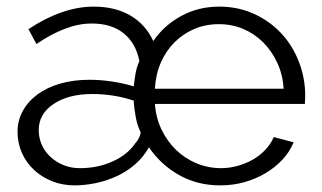

<svg xmlns="http://www.w3.org/2000/svg" viewBox="-20 -550 972 580"><path d="M205 10Q169 10 137.5 -2.5Q106 -15 82.5 -37Q59 -59 46 -88.5Q33 -118 33 -152Q33 -186 49 -215Q65 -244 93.5 -265Q122 -286 162 -297.5Q202 -309 250 -309Q285 -309 320 -303.5Q355 -298 384 -289Q386 -308 389.5 -328Q393 -348 401 -365Q391 -419 354 -449Q317 -479 257 -479Q218 -479 176 -463Q134 -447 90 -417L66 -462Q169 -530 263 -530Q328 -530 374 -503Q420 -476 443 -426Q475 -473 527 -501.5Q579 -530 642 -530Q699 -530 746.5 -508.5Q794 -487 828.5 -450.5Q863 -414 882.5 -364.5Q902 -315 902 -260Q902 -256 901.5 -247.5Q901 -239 901 -236H448Q451 -194 468 -158.5Q485 -123 512 -97Q539 -71 574 -56.5Q609 -42 648 -42Q673 -42 698 -49Q723 -56 744 -68Q765 -80 781.5 -97.5Q798 -115 807 -136L867 -120Q855 -91 833 -67.5Q811 -44 781.5 -26.5Q752 -9 717.5 0.5Q683 10 645 10Q576 10 520.5 -21.5Q465 -53 430 -105Q413 -75 387.5 -53Q362 -31 331 -17Q300 -3 267.5 3.5Q235 10 205 10ZM221 -42Q275 -42 319.5 -62Q364 -82 387 -115Q403 -133 405 -150Q395 -170 390 -196.5Q385 -223 384 -246Q324 -266 259 -266Q187 -266 142 -236Q97 -206 97 -157Q97 -133 106.5 -112Q116 -91 133 -75.5Q150 -60 172.5 -51Q195 -42 221 -42ZM837 -282Q834 -325 817.5 -360.5Q801 -396 775 -422Q749 -448 715 -462.5Q681 -477 641 -477Q601 -477 567 -462.5Q533 -448 507 -422Q481 -396 465.5 -360Q450 -324 448 -282Z"/></svg>

Font: IngvarSans
Style: Regular
Weight: 400
Version: Version 1.000